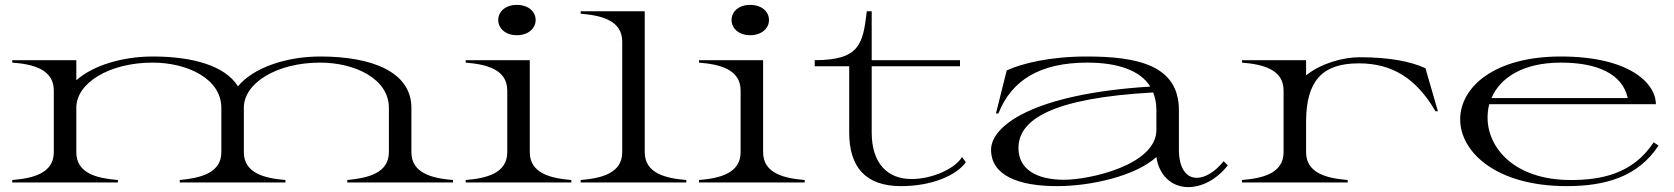

<svg xmlns="http://www.w3.org/2000/svg" viewBox="-20 -746 6846 785"><path d="M30 -10V0H462V-10C378 -17 292 -36 292 -124V-306C292 -406 426 -490 604 -490C746 -490 885 -424 885 -305V-124C885 -38 799 -18 715 -10V0H1147V-10C1063 -17 977 -37 977 -124V-306C977 -406 1111 -490 1289 -490C1431 -490 1570 -424 1570 -305V-124C1570 -38 1484 -18 1400 -10V0H1832V-10C1748 -17 1662 -37 1662 -124V-305C1662 -453 1499 -515 1290 -515C1148 -515 1014 -468 953 -393C900 -478 766 -515 605 -515C479 -515 360 -478 292 -418V-500H30V-490C114 -484 200 -463 200 -376V-124C200 -38 116 -17 30 -10Z M1884 -10V0H2316V-10C2232 -17 2146 -37 2146 -124V-500H1884V-490C1968 -483 2054 -463 2054 -376V-124C2054 -37 1968 -17 1884 -10ZM2093 -602C2140 -602 2170 -630 2170 -664C2170 -699 2140 -726 2093 -726C2047 -726 2017 -699 2017 -664C2017 -630 2047 -602 2093 -602Z M2354 -10V0H2786V-10C2702 -17 2616 -37 2616 -124V-700H2354V-690C2438 -683 2524 -663 2524 -576V-124C2524 -37 2438 -17 2354 -10Z M2838 -10V0H3270V-10C3186 -17 3100 -37 3100 -124V-500H2838V-490C2922 -483 3008 -463 3008 -376V-124C3008 -37 2922 -17 2838 -10ZM3047 -602C3094 -602 3124 -630 3124 -664C3124 -699 3094 -726 3047 -726C3001 -726 2971 -699 2971 -664C2971 -630 3001 -602 3047 -602Z M3311 -475H3452V-204C3452 -64 3518 15 3664 15C3790 15 3891 -29 3929 -83L3913 -104C3887 -58 3793 -14 3707 -14C3607 -14 3544 -80 3544 -204V-475H3905V-500H3544V-700H3524C3508 -567 3496 -500 3311 -500Z M4302 15C4440 15 4622 -26 4708 -104C4718 -31 4769 19 4838 19C4892 19 4953 -10 5000 -70L4983 -87C4945 -40 4905 -19 4873 -19C4830 -19 4800 -58 4800 -134V-296C4800 -481 4627 -515 4423 -515C4274 -515 4158 -487 4096 -458L4052 -282H4062C4116 -419 4233 -490 4426 -490C4546 -490 4641 -460 4683 -392C4200 -362 4032 -230 4032 -134C4032 -30 4141 15 4302 15ZM4331 -11C4219 -11 4144 -53 4144 -141C4144 -256 4279 -345 4695 -368C4703 -347 4708 -323 4708 -296V-215C4708 -71 4434 -11 4331 -11Z M5320 -124V-254C5322 -412 5383 -487 5535 -487C5671 -487 5770 -427 5849 -291H5859L5808 -467C5748 -495 5659 -512 5539 -512C5471 -512 5381 -487 5320 -438V-500H5058V-490C5142 -483 5228 -463 5228 -376V-124C5228 -37 5142 -17 5058 -10V0H5490V-10C5406 -17 5320 -37 5320 -124Z M6386 15C6545 15 6678 -24 6761 -151L6741 -164C6655 -33 6523 -10 6402 -10C6171 -10 6062 -142 6062 -265C6062 -284 6064 -302 6069 -320H6750C6750 -405 6643 -515 6361 -515C6087 -515 5950 -388 5950 -258C5950 -125 6096 15 6386 15ZM6078 -345C6112 -426 6204 -490 6362 -490C6512 -490 6614 -443 6635 -345Z"/></svg>

Font: Sprat Extended
Style: Regular
Weight: 400
Width: 9
Designer: Ethan Nakache
Foundry: Collletttivo
Version: Version 2.000;Glyphs 3.2 (3217)